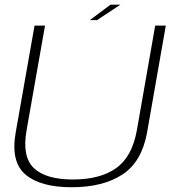

<svg xmlns="http://www.w3.org/2000/svg" viewBox="-20 -782 746 806"><path d="M280.5 4Q412.5 4 494 -49.5Q575.5 -103 597.5 -226.5L676 -674.5H631.5L554.5 -235Q534.5 -123.5 467.2 -76Q400 -28.5 286.5 -28.5Q173 -28.5 122.5 -76Q72 -123.5 91.5 -235L169 -674.5H125L46 -226.5Q24 -103 86.8 -49.5Q149.5 4 280.5 4ZM357 -697.5H387.5L485.5 -762.5H444Z"/></svg>

Font: Anybody SemiExpanded ExtraLight
Style: Italic
Weight: 250
Width: 6
Italic angle: -10°
Version: Version 1.113;gftools[0.9.25]